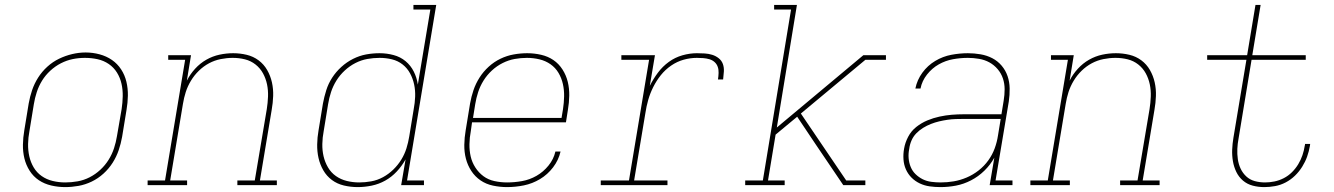

<svg xmlns="http://www.w3.org/2000/svg" viewBox="-20 -755 5440 783"><path d="M246 8Q217 8 189 1.5Q161 -5 138.5 -20Q116 -35 101 -58.5Q86 -82 79.5 -109Q73 -136 73.5 -165Q74 -194 79 -223L97 -333Q102 -361 111 -387.5Q120 -414 135.5 -438.5Q151 -463 173 -483Q195 -503 221 -515.5Q247 -528 274.5 -534.5Q302 -541 329 -541Q358 -541 386 -533.5Q414 -526 436.5 -510.5Q459 -495 474 -472Q489 -449 495.5 -421.5Q502 -394 501.5 -365Q501 -336 496 -307L478 -197Q473 -169 464 -142.5Q455 -116 439.5 -91.5Q424 -67 402 -47Q380 -27 354 -14.5Q328 -2 300.5 3Q273 8 246 8ZM246 -11Q271 -11 296.5 -15.5Q322 -20 345.5 -32Q369 -44 389 -62.5Q409 -81 423 -103.5Q437 -126 445 -150.5Q453 -175 457 -200L476 -310Q480 -336 480.5 -362.5Q481 -389 475.5 -413.5Q470 -438 457 -459Q444 -480 423.5 -494Q403 -508 378 -513.5Q353 -519 326 -519Q301 -519 276.5 -514Q252 -509 228.5 -497Q205 -485 185 -466.5Q165 -448 151.5 -426Q138 -404 130 -379.5Q122 -355 118 -330L100 -220Q95 -194 94.5 -168Q94 -142 99.5 -117.5Q105 -93 117.5 -72Q130 -51 150 -37Q170 -23 195 -17Q220 -11 246 -11Z M582 0V-19H653L735 -511H666V-530H759L742 -426Q755 -452 775.5 -474.5Q796 -497 821.5 -511.5Q847 -526 875 -532Q903 -538 931 -538Q959 -538 986 -531.5Q1013 -525 1034.5 -509Q1056 -493 1069.5 -469.5Q1083 -446 1089 -419Q1095 -392 1094 -363.5Q1093 -335 1088 -307L1040 -19H1109V0H948V-19H1019L1068 -310Q1072 -335 1073 -361Q1074 -387 1069 -411Q1064 -435 1052.5 -456Q1041 -477 1022 -492Q1003 -507 979 -513Q955 -519 929 -519Q905 -519 880 -514Q855 -509 832.5 -497Q810 -485 791 -466.5Q772 -448 758.5 -425.5Q745 -403 737.5 -379.5Q730 -356 726 -331L674 -19H743V0Z M1439 8Q1410 8 1382.5 1.5Q1355 -5 1333.5 -21Q1312 -37 1298.5 -60.5Q1285 -84 1279 -110.5Q1273 -137 1273.5 -166Q1274 -195 1279 -223L1297 -333Q1302 -360 1310.5 -387Q1319 -414 1334.5 -438Q1350 -462 1372 -482Q1394 -502 1420 -515Q1446 -528 1473 -533Q1500 -538 1528 -538Q1557 -538 1585 -530.5Q1613 -523 1634 -505.5Q1655 -488 1667.5 -463Q1680 -438 1684 -410L1735 -716H1666V-735H1759L1640 -19H1709V0H1616L1634 -105Q1619 -78 1598 -55.5Q1577 -33 1551 -18.5Q1525 -4 1496 2Q1467 8 1439 8ZM1445 -11Q1469 -11 1494 -15.5Q1519 -20 1542 -32.5Q1565 -45 1584 -63.5Q1603 -82 1616.5 -104Q1630 -126 1637.5 -150Q1645 -174 1649 -199L1667 -309Q1672 -335 1673 -360.5Q1674 -386 1669 -410Q1664 -434 1652.5 -455.5Q1641 -477 1622 -492Q1603 -507 1578.5 -513Q1554 -519 1528 -519Q1503 -519 1478 -514.5Q1453 -510 1429.5 -498Q1406 -486 1386 -467.5Q1366 -449 1352 -426.5Q1338 -404 1330 -379.5Q1322 -355 1318 -330L1300 -220Q1295 -194 1294.5 -168Q1294 -142 1299.5 -118Q1305 -94 1317.5 -72.5Q1330 -51 1350 -37Q1370 -23 1394.5 -17Q1419 -11 1445 -11Z M2048 8Q2019 8 1990.5 2Q1962 -4 1939.5 -19.5Q1917 -35 1902 -58Q1887 -81 1880 -108Q1873 -135 1873.5 -164.5Q1874 -194 1879 -223L1897 -333Q1902 -361 1911 -387.5Q1920 -414 1935.5 -438.5Q1951 -463 1973 -483Q1995 -503 2021 -515.5Q2047 -528 2075 -533Q2103 -538 2130 -538Q2159 -538 2187 -531.5Q2215 -525 2237 -510Q2259 -495 2274 -471.5Q2289 -448 2295.5 -421Q2302 -394 2301.5 -365Q2301 -336 2296 -307L2288 -256H1905L1900 -220Q1895 -194 1894.5 -167.5Q1894 -141 1899.5 -117Q1905 -93 1918.5 -72Q1932 -51 1951.5 -36.5Q1971 -22 1996.5 -16.5Q2022 -11 2048 -11Q2078 -11 2109 -16.5Q2140 -22 2168 -38Q2196 -54 2217 -80Q2238 -106 2245 -137H2266Q2258 -102 2235.5 -72.5Q2213 -43 2182 -24.5Q2151 -6 2116.5 1Q2082 8 2048 8ZM2270 -274 2276 -310Q2280 -336 2280.5 -362Q2281 -388 2275.5 -412.5Q2270 -437 2257.5 -458Q2245 -479 2225 -493Q2205 -507 2180 -513Q2155 -519 2129 -519Q2104 -519 2079 -514.5Q2054 -510 2030 -498Q2006 -486 1986 -467.5Q1966 -449 1952 -426.5Q1938 -404 1930 -379.5Q1922 -355 1918 -330L1909 -274Z M2430 0V-19H2545L2627 -511H2514V-530H2651L2630 -405Q2644 -433 2663 -458.5Q2682 -484 2707.5 -502.5Q2733 -521 2763 -529.5Q2793 -538 2822 -538Q2838 -538 2854 -537Q2870 -536 2884.5 -531.5Q2899 -527 2911 -517.5Q2923 -508 2928 -494Q2933 -480 2932 -463.5Q2931 -447 2929 -431H2908Q2910 -444 2910.5 -457.5Q2911 -471 2907 -482.5Q2903 -494 2894 -502Q2885 -510 2873 -513.5Q2861 -517 2848 -518Q2835 -519 2822 -519Q2795 -519 2768 -511.5Q2741 -504 2717 -487.5Q2693 -471 2675 -448.5Q2657 -426 2644 -400Q2631 -374 2623.5 -347.5Q2616 -321 2612 -294L2566 -19H2702V0Z M3019 0V-19H3091L3206 -716H3137V-735H3230L3148 -235L3501 -530H3593V-511H3509L3246 -292L3431 -19H3509V0H3419L3306 -167L3231 -279L3143 -206L3112 -19H3180V0Z M3815 8Q3793 8 3771.5 5Q3750 2 3731 -7Q3712 -16 3697.5 -30.5Q3683 -45 3674.5 -64Q3666 -83 3664.5 -105Q3663 -127 3667 -149Q3671 -173 3683.5 -197Q3696 -221 3717 -237.5Q3738 -254 3762 -264Q3786 -274 3811.5 -279.5Q3837 -285 3861.5 -287Q3886 -289 3911 -289H4064L4073 -344Q4077 -368 4077 -391Q4077 -414 4070 -435Q4063 -456 4048.5 -473Q4034 -490 4015 -500.5Q3996 -511 3973 -515Q3950 -519 3927 -519Q3897 -519 3866.5 -513.5Q3836 -508 3808.5 -492.5Q3781 -477 3760.5 -451Q3740 -425 3734 -394H3713Q3720 -429 3741.5 -458.5Q3763 -488 3794 -506.5Q3825 -525 3859.5 -531.5Q3894 -538 3927 -538Q3953 -538 3979 -533.5Q4005 -529 4027 -517.5Q4049 -506 4065 -487Q4081 -468 4089 -444.5Q4097 -421 4097.5 -394.5Q4098 -368 4094 -341L4040 -19H4109V0H4016L4035 -112Q4019 -83 3994.5 -59Q3970 -35 3940 -19.5Q3910 -4 3878.5 2Q3847 8 3815 8ZM3816 -11Q3843 -11 3869.5 -15.5Q3896 -20 3922 -31Q3948 -42 3971 -60Q3994 -78 4010.5 -101Q4027 -124 4036.5 -150Q4046 -176 4050 -203L4061 -270H3911Q3894 -270 3877.5 -269.5Q3861 -269 3844 -266.5Q3827 -264 3810 -260Q3793 -256 3776.5 -249.5Q3760 -243 3744.5 -233.5Q3729 -224 3716.5 -211Q3704 -198 3697 -181.5Q3690 -165 3688 -148Q3684 -129 3685.5 -110Q3687 -91 3694 -74Q3701 -57 3714 -44.5Q3727 -32 3743 -24Q3759 -16 3778 -13.5Q3797 -11 3816 -11Z M4182 0V-19H4253L4335 -511H4266V-530H4359L4342 -426Q4355 -452 4375.5 -474.5Q4396 -497 4421.5 -511.5Q4447 -526 4475 -532Q4503 -538 4531 -538Q4559 -538 4586 -531.5Q4613 -525 4634.5 -509Q4656 -493 4669.5 -469.5Q4683 -446 4689 -419Q4695 -392 4694 -363.5Q4693 -335 4688 -307L4640 -19H4709V0H4548V-19H4619L4668 -310Q4672 -335 4673 -361Q4674 -387 4669 -411Q4664 -435 4652.5 -456Q4641 -477 4622 -492Q4603 -507 4579 -513Q4555 -519 4529 -519Q4505 -519 4480 -514Q4455 -509 4432.5 -497Q4410 -485 4391 -466.5Q4372 -448 4358.5 -425.5Q4345 -403 4337.5 -379.5Q4330 -356 4326 -331L4274 -19H4343V0Z M5136 8Q5111 8 5088.5 2Q5066 -4 5049 -18.5Q5032 -33 5022 -53.5Q5012 -74 5008 -97.5Q5004 -121 5005 -145Q5006 -169 5010 -193L5063 -511H4903V-530H5066L5100 -735H5121L5087 -530H5305V-511H5084L5031 -190Q5027 -169 5026 -148Q5025 -127 5028 -106Q5031 -85 5039.5 -67Q5048 -49 5062.5 -35.5Q5077 -22 5097 -16.5Q5117 -11 5139 -11Q5158 -11 5177.5 -15Q5197 -19 5215.5 -28.5Q5234 -38 5249 -53Q5264 -68 5274.5 -85.5Q5285 -103 5291.5 -122Q5298 -141 5301 -161Q5302 -163 5302 -164.5Q5302 -166 5302 -168H5323Q5323 -166 5322.5 -164Q5322 -162 5322 -160Q5318 -137 5310.5 -116Q5303 -95 5290.5 -75Q5278 -55 5261 -38.5Q5244 -22 5223 -11Q5202 0 5179.5 4Q5157 8 5136 8Z"/></svg>

Font: Iosevka Slab ThExObl
Style: Regular
Weight: 100
Width: 7
Italic angle: -9°
Monospace: yes
Designer: Belleve Invis
Foundry: Belleve Invis
Version: Version 11.1.1; ttfautohint (v1.8.3)